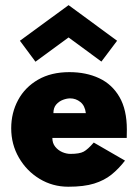

<svg xmlns="http://www.w3.org/2000/svg" viewBox="-20 -696 522 728"><path d="M239 12Q179.5 12 130.2 -17.8Q81 -47.5 51.8 -98Q22.5 -148.5 22.5 -209.5Q22.5 -268.5 48.8 -317Q75 -365.5 124.5 -394Q174 -422.5 243 -422.5Q306.5 -422.5 355.8 -399.5Q405 -376.5 433 -328.2Q461 -280 461 -204.5L460.5 -173H178.5Q178.5 -153 189.5 -139.5Q200.5 -126 216.2 -119.2Q232 -112.5 247 -112.5Q281.5 -112.5 297.2 -121Q313 -129.5 335.5 -155.5L454 -87Q430 -56 402.8 -34Q375.5 -12 337 0Q298.5 12 239 12ZM305.5 -267Q302 -295.5 284.8 -309.2Q267.5 -323 246 -323Q233.5 -323 218.8 -317.5Q204 -312 193.2 -299.8Q182.5 -287.5 182.5 -267ZM114.5 -462 55.5 -541.5 240 -676.5 424 -541.5 364.5 -462.5 240 -554Z"/></svg>

Font: Lucymar Sans ExtraBold
Style: Regular
Weight: 800
Foundry: The League of Moveable Type (original font) / Main changes by Cristiano Sobral with portions from Mirco Monsees
Version: Version 2.001;August 30, 2020;FontCreator 13.0.0.2681 64-bit